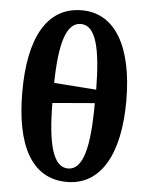

<svg xmlns="http://www.w3.org/2000/svg" viewBox="-55 -814 671 868"><g transform="rotate(5 281.0 -379.5)"><path d="M281 10C435 10 517 -137 517 -378C517 -620 435 -769 282 -769C121 -769 45 -620 45 -379C45 -137 120 10 281 10ZM377 -417 185 -431C188 -610 216 -707 282 -707C349 -707 375 -610 377 -417ZM281 -51C213 -51 186 -154 185 -340L376 -356C376 -155 349 -51 281 -51Z"/></g></svg>

Font: Noto Serif Condensed
Style: Bold
Weight: 700
Width: 3
Designer: Monotype Design Team
Foundry: Monotype Imaging Inc.
Version: Version 2.015